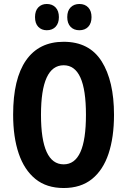

<svg xmlns="http://www.w3.org/2000/svg" viewBox="-20 -935 639 965"><path d="M553 -358Q553 -245 525.5 -162.5Q498 -80 442 -35Q386 10 300 10Q214 10 158 -35.5Q102 -81 74 -163.5Q46 -246 46 -359Q46 -539 111 -632Q176 -725 300 -725Q429 -725 491 -626.5Q553 -528 553 -358ZM186 -358Q186 -109 300 -109Q356 -109 384 -170.5Q412 -232 412 -358Q412 -484 384 -545.5Q356 -607 300 -607Q186 -607 186 -358ZM156 -849Q156 -881 172.5 -898Q189 -915 215 -915Q243 -915 259.5 -897.5Q276 -880 276 -849Q276 -818 259.5 -800.5Q243 -783 215 -783Q189 -783 172.5 -800Q156 -817 156 -849ZM318 -849Q318 -881 335 -898Q352 -915 379 -915Q407 -915 423.5 -897.5Q440 -880 440 -849Q440 -818 423.5 -800.5Q407 -783 379 -783Q351 -783 334.5 -800.5Q318 -818 318 -849Z"/></svg>

Font: Noto Sans Sinhala ExtraCondensed
Style: Bold
Weight: 700
Width: 2
Designer: Jelle Bosma - Monotype Design Team
Foundry: Monotype Imaging Inc.
Version: Version 2.006; ttfautohint (v1.8.4.7-5d5b)